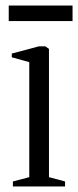

<svg xmlns="http://www.w3.org/2000/svg" viewBox="-20 -672 282 692"><path d="M26.5 0V-18L85.5 -33.5V-448L22.5 -465.5V-479L120.5 -505H143.5L156.5 -495.5V-33.5L214.5 -18V0ZM241.5 -652V-596H11.5V-652Z"/></svg>

Font: Merriweather 144pt Light
Style: Regular
Weight: 300
Version: Version 2.100